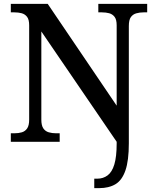

<svg xmlns="http://www.w3.org/2000/svg" viewBox="-20 -734 808 994"><path d="M468 240V191H484Q514 191 537 174Q560 157 572 117Q584 77 584 9V0L194 -571V-115Q194 -84 204.5 -69Q215 -54 232.5 -49Q250 -44 270 -44H289V0H36V-44H55Q76 -44 93 -49Q110 -54 120.5 -69Q131 -84 131 -115V-603Q131 -633 120 -647Q109 -661 92 -665.5Q75 -670 55 -670H36V-714H227L584 -187V-603Q584 -633 573 -647Q562 -661 545 -665.5Q528 -670 508 -670H489V-714H742V-670H723Q703 -670 685.5 -665Q668 -660 657.5 -645.5Q647 -631 647 -599V8Q647 97 629.5 148Q612 199 578 219.5Q544 240 493 240Z"/></svg>

Font: ET Text
Style: Regular
Weight: 470
Designer: Monotype Design Team
Foundry: Monotype Imaging Inc.
Version: Version 2.009